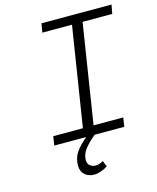

<svg xmlns="http://www.w3.org/2000/svg" viewBox="-127 -748 855 1044"><g transform="rotate(-15 301.0 -225.5)"><path d="M273.9 209Q240.7 209 220 190.4Q199.2 171.9 199.2 138.2Q199.2 96.7 220.9 64.9Q242.7 33.2 283.2 0H103L110.8 -50.8H277.8L366.2 -609.9H199.2L208 -660.2H602.1L592.8 -609.9H425.8L337.9 -50.8H504.9L497.1 0H330.1Q288.6 34.7 268.3 62.3Q248 89.8 248 121.1Q248 141.1 261 152.1Q273.9 163.1 293 163.1Q315.4 163.1 335.9 148.9L349.1 183.1Q334 193.4 312.5 201.2Q291 209 273.9 209Z"/></g></svg>

Font: Office Code Pro D Light Italic
Style: Regular
Weight: 300
Italic angle: -9°
Designer: Nathan Rutzky & Paul D. Hunt
Foundry: Adobe Systems Incorporated
Version: Version 1.004;PS 001.004;hotconv 1.0.70;makeotf.lib2.5.58329